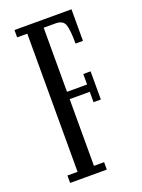

<svg xmlns="http://www.w3.org/2000/svg" viewBox="-135 -763 612 826"><g transform="rotate(-20 171.0 -350.0)"><path d="M39 0V-34H85.5V-666.5H39V-700H300V-555.5H266Q266 -616.5 257.8 -641.5Q249.5 -666.5 214.5 -666.5H160.5V-373H252.5V-421H286V-292H252.5V-339.5H160.5V-34H207V0Z"/></g></svg>

Font: Imbue 10pt
Style: Regular
Weight: 400
Designer: Tyler Finck
Foundry: Etcetera Type Company
Version: Version 1.102; ttfautohint (v1.8.3)